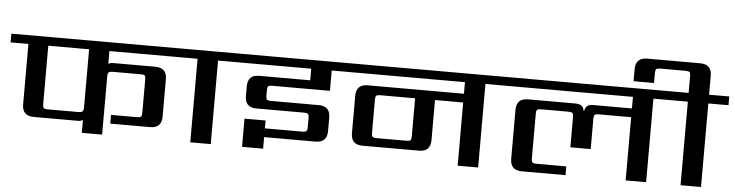

<svg xmlns="http://www.w3.org/2000/svg" viewBox="-69 -1058 4935 1289"><g transform="rotate(5 2399.0 -413.5)"><path d="M509 -171V-563H234V-169Q234 -150 240 -143.5Q246 -137 266 -137H475Q494 -137 501.5 -144.5Q509 -152 509 -171ZM1145 -563H646V-476Q656 -485 678 -485H962Q1040 -485 1040 -407V-156Q1040 -78 962 -78H694V-137H870Q890 -137 896 -143.5Q902 -150 902 -169V-394Q902 -414 896 -420Q890 -426 870 -426H680Q660 -426 653 -419Q646 -412 646 -392V0H509V-87Q498 -78 477 -78H178Q100 -78 100 -156V-563H-20V-622H1145Z M1514 -622V-563H1378V0H1240V-563H1104V-622Z M2144 -426H1754Q1734 -426 1728 -420Q1722 -414 1722 -394V-356Q1722 -336 1728 -330Q1734 -324 1754 -324H2077Q2155 -324 2155 -246V-156Q2155 -78 2077 -78H1731V0H1589V-190H1731V-137H1985Q2004 -137 2010.5 -143.5Q2017 -150 2017 -169V-233Q2017 -252 2010.5 -258.5Q2004 -265 1985 -265H1662Q1585 -265 1585 -343V-407Q1585 -485 1662 -485H2006V-563H1474V-622H2261V-563H2144Z M2718 -169V-426H2482Q2463 -426 2456.5 -420Q2450 -414 2450 -394V-169Q2450 -150 2456.5 -143.5Q2463 -137 2482 -137H2687Q2706 -137 2712 -143Q2718 -149 2718 -169ZM3317 -622V-563H3180V0H3042V-426H2852V-156Q2852 -78 2775 -78H2393Q2316 -78 2316 -156V-407Q2316 -485 2393 -485H3042V-563H2221V-622Z M4448 -622V-563H4312V0H4174V-426H3954Q3935 -426 3928.5 -420Q3922 -414 3922 -394V-189H3785V-394Q3785 -413 3778.5 -419.5Q3772 -426 3752 -426H3566Q3547 -426 3540.5 -420Q3534 -414 3534 -394V-91Q3534 -72 3540.5 -65.5Q3547 -59 3566 -59H3769V0H3474Q3396 0 3396 -78V-407Q3396 -485 3474 -485H3790Q3821 -485 3835 -474.5Q3849 -464 3852 -440H3856Q3862 -485 3910 -485H4174V-563H3277V-622Z M4818 -622V-563H4682V0H4544V-563H4408V-622H4544V-736Q4544 -756 4538 -762Q4532 -768 4512 -768H4339Q4320 -768 4313.5 -762Q4307 -756 4307 -736V-668H4169V-749Q4169 -827 4247 -827H4604Q4682 -827 4682 -749V-622Z"/></g></svg>

Font: Sarpanch SemiBold
Style: Regular
Weight: 600
Designer: Manushi Parikh (Devanagari and Latin), Jyotish Sonowal (Devanagari)
Foundry: Indian Type Foundry
Version: Version 2.004;PS 1.0;hotconv 1.0.78;makeotf.lib2.5.61930; tt